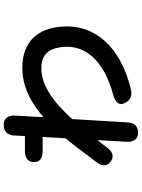

<svg xmlns="http://www.w3.org/2000/svg" viewBox="116 -833 768 1040"><g transform="rotate(-90 500.0 -313.0)"><path d="M301 51C335 51 355 32 357 -7L375 -306C464 -404 554 -473 650 -473C714 -473 759 -445 766 -351C775 -242 701 -136 507 -84C465 -73 447 -51 461 -23C475 8 500 21 536 12C770 -44 890 -187 876 -362C863 -531 755 -576 653 -576C551 -576 463 -530 385 -461L394 -615C396 -654 378 -677 344 -677C309 -677 288 -658 286 -619L283 -562H203C165 -562 143 -546 142 -514C141 -483 162 -466 201 -466H278L271 -342C226 -288 184 -230 142 -175C118 -143 119 -117 144 -98C169 -79 196 -84 219 -115C233 -134 247 -151 261 -169L252 -11C250 28 268 51 301 51Z"/></g></svg>

Font: 寒蝉团圆体 Round
Style: Regular
Weight: 500
Designer: 寒蝉字型
Version: Version 2.700;Glyphs 3.1.1 (3135)